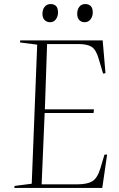

<svg xmlns="http://www.w3.org/2000/svg" viewBox="-20 -930 587 950"><path d="M164 -709 79 -720 80 -730H488L502 -568L490 -566L469 -637Q456 -683 434.5 -697.5Q413 -712 369 -712H213L202 -389H445L443 -371H201L186 -18H364Q411 -18 436.5 -33Q462 -48 477 -98L497 -165H510L486 0H51L52 -10L137 -21ZM190 -862Q190 -883 201 -896.5Q212 -910 231 -910Q247 -910 257 -900.5Q267 -891 267 -868Q267 -849 256.5 -834.5Q246 -820 228 -820Q212 -820 201 -830.5Q190 -841 190 -862ZM362 -862Q362 -883 372.5 -896.5Q383 -910 402 -910Q419 -910 429 -900Q439 -890 439 -868Q439 -849 428 -834.5Q417 -820 399 -820Q383 -820 372.5 -830.5Q362 -841 362 -862Z"/></svg>

Font: Display Extralight
Style: Italic
Weight: 200
Italic angle: -2°
Designer: Latin by Veronika Burian and Jose Scaglione. Greek by Irene Vlachou. Cyrillic by Vera Evstafieva
Foundry: TypeTogether
Version: Version 3.002